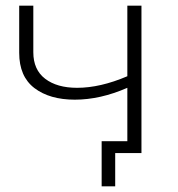

<svg xmlns="http://www.w3.org/2000/svg" viewBox="-20 -542 629 680"><path d="M245 -189Q156 -189 102 -230Q48 -271 48 -355V-522H98V-357Q98 -295 140 -263Q182 -231 253 -231Q335 -231 431 -272V-522H481V0H388V118H340V-42H431V-231Q335 -189 245 -189Z"/></svg>

Font: Montserrat Light
Style: Regular
Weight: 300
Designer: Julieta Ulanovsky
Foundry: Julieta Ulanovsky
Version: Version 9.000; ttfautohint (v1.8.4.7-5d5b)